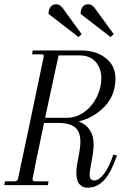

<svg xmlns="http://www.w3.org/2000/svg" viewBox="-31 -866 593 898"><path d="M121 -28Q121 -23 124.5 -20.5Q128 -18 132 -18H196L193 0H-11L-8 -18H38Q51 -18 54 -33L110 -298Q174 -601 174 -604Q174 -612 163 -612H119L122 -630H349Q418 -630 463.5 -594.5Q509 -559 509 -498Q509 -422 459.5 -369Q410 -316 337 -298Q407 -271 407 -189Q407 -162 396 -103Q388 -63 388 -50Q388 -22 410 -22Q432 -22 456 -53.5Q480 -85 499 -143L516 -139Q489 -59 456 -23.5Q423 12 378 12Q356 12 341 -4.5Q326 -21 326 -58Q326 -77 330 -98.5Q334 -120 335 -126Q345 -176 345 -202Q345 -248 321 -269.5Q297 -291 238 -291H175Q121 -34 121 -28ZM180 -315H280Q327 -315 364.5 -343Q402 -371 422.5 -414Q443 -457 443 -499Q443 -546 416.5 -576.5Q390 -607 339 -607H243ZM351 -706 336 -693 196 -801Q196 -822 205.5 -834Q215 -846 231 -846Q242 -846 251 -839.5Q260 -833 269 -819ZM501 -706 486 -693 346 -801Q346 -822 355.5 -834Q365 -846 381 -846Q392 -846 401 -839.5Q410 -833 419 -819Z"/></svg>

Font: Arapey
Style: Italic
Weight: 400
Italic angle: -12°
Designer: Eduardo Rodriguez Tunni
Foundry: Eduardo Rodriguez Tunni
Version: Version 3.000